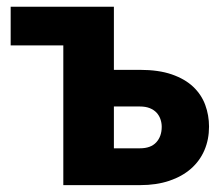

<svg xmlns="http://www.w3.org/2000/svg" viewBox="-20 -538 642 558"><path d="M387 -107Q418 -107 434 -124.2Q450 -141.5 450 -169.5Q450 -181 446.2 -191.8Q442.5 -202.5 434.8 -210.8Q427 -219 415 -223.8Q403 -228.5 387 -228.5H311V-107ZM386.5 -335Q441 -335 479.2 -321.8Q517.5 -308.5 541.5 -285.8Q565.5 -263 576.5 -233Q587.5 -203 587.5 -170Q587.5 -132.5 574 -101.2Q560.5 -70 534.8 -47.5Q509 -25 471.8 -12.5Q434.5 0 387.5 0H164V-406H11V-518.5H311V-335Z"/></svg>

Font: Lato 2
Style: Regular
Weight: 900
Designer: Lukasz Dziedzic with Adam Twardoch and Botio Nikoltchev
Foundry: tyPoland Lukasz Dziedzic
Version: Version 2.015; 2015-08-06; http://www.latofonts.com/